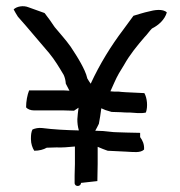

<svg xmlns="http://www.w3.org/2000/svg" viewBox="-20 -627 595 633"><path d="M25 -596C29 -588 34 -580 39 -572C74 -533 108 -491 142 -452C161 -429 175 -405 190 -380C194 -371 196 -363 197 -351C201 -343 205 -335 209 -328C197 -329 186 -329 175 -329H76C70 -314 66 -293 66 -273C71 -267 81 -263 92 -263H189C200 -263 212 -262 224 -262L239 -272C237 -260 236 -246 235 -234C235 -222 236 -211 240 -197C197 -198 157 -200 118 -205C106 -206 96 -204 87 -200C83 -192 82 -182 82 -171V-168C82 -153 87 -139 93 -130C109 -130 124 -134 134 -140L166 -141C184 -140 206 -142 227 -144V-86C227 -74 226 -61 226 -48V-24C226 -10 247 -11 247 -24L301 -30C301 -49 302 -68 302 -86V-143C313 -138 324 -134 335 -130C354 -129 377 -128 397 -127C419 -126 443 -122 455 -134C456 -152 450 -164 442 -175V-189L397 -190C387 -190 376 -191 366 -191C350 -191 336 -194 320 -195L294 -196C296 -199 298 -203 300 -207L306 -219C309 -235 312 -253 314 -270C319 -268 323 -266 328 -264L348 -258L379 -257C388 -256 398 -256 408 -256C426 -255 444 -252 461 -256C468 -276 465 -304 456 -320C436 -321 416 -322 394 -323L380 -324C375 -325 370 -325 365 -325C358 -325 351 -325 344 -326C353 -345 361 -366 372 -385L389 -413C408 -447 432 -476 456 -504C466 -514 471 -523 481 -533C503 -544 523 -562 530 -586C517 -599 488 -594 470 -589C455 -586 434 -579 420 -575L387 -530C346 -476 309 -416 279 -351C275 -356 272 -362 268 -368C264 -386 255 -403 247 -418C236 -438 226 -453 213 -473C196 -497 178 -516 160 -538L145 -560C139 -568 134 -575 127 -584C110 -590 91 -597 74 -603C57 -610 35 -606 25 -596Z"/></svg>

Font: SolarCharger
Style: 550
Weight: 400
Designer: Mew Too
Foundry: Cannot Into Space Fonts/KineticPlasma Fonts
Version: Version 1.100